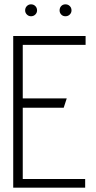

<svg xmlns="http://www.w3.org/2000/svg" viewBox="-20 -866 445 886"><path d="M123 -846Q112 -846 104 -838Q96 -830 96 -818Q96 -807 104 -799Q112 -791 123 -791Q135 -791 143 -799Q151 -807 151 -818Q151 -830 143 -838Q135 -846 123 -846ZM282 -846Q270 -846 262.5 -838Q255 -830 255 -818Q255 -807 262.5 -799Q270 -791 282 -791Q294 -791 302 -799Q310 -807 310 -818Q310 -830 302 -838Q294 -846 282 -846ZM41 0H373V-40H85V-369H274L288 -412H85V-659H375V-700H41Z"/></svg>

Font: Advent Pro Light
Style: Regular
Weight: 300
Version: Version 3.000